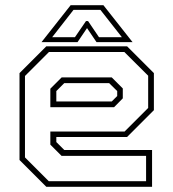

<svg xmlns="http://www.w3.org/2000/svg" viewBox="-20 -718 666 738"><path d="M468.5 -540 571.5 -437V-294.5L468.5 -191.5H196.5V-172L227 -141.5H564.5V0H158L55 -103V-437L158 -540ZM409.5 -420.5 452 -378V-340L418.5 -306H173.5V-377L217 -420.5ZM458 -518H168L76 -426V-113L167.5 -21.5H541.5V-119H216.5L173.5 -162V-212.5H459L549.5 -303V-427ZM399.5 -398.5H227L196.5 -368V-328H409.5L430.5 -349V-368ZM251.5 -698H377.5L489.5 -556H351L314.5 -610L278 -556H139.5ZM262.5 -680 180.5 -575H268L310.5 -637H318.5L360.5 -575H448.5L366 -680Z"/></svg>

Font: Tourney Thin ExtraLight
Style: Regular
Weight: 250
Version: Version 1.015